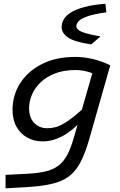

<svg xmlns="http://www.w3.org/2000/svg" viewBox="-20 -784 654 1043"><path d="M380.9 -35.5 494.2 -430.3 556.2 -429.4H579L465.7 -31.4Q444 45.1 418.9 94.3Q393.7 143.5 357.3 171.9Q321 200.4 265.5 213.8Q210 227.3 128 232.3L10.2 239V166L125.7 160Q186.5 157 227.9 147.1Q269.2 137.3 297.5 115.7Q325.9 94 345.2 57.6Q364.5 21.2 380.9 -35.5ZM511 -371.1Q483.1 -387.8 452.6 -395.6Q422.2 -403.5 389.7 -403.5Q326 -403.5 278.5 -384.9Q231.1 -366.4 200 -336.3Q168.9 -306.1 153.4 -269.3Q138 -232.5 138 -196.3Q138 -145.2 165.8 -116.3Q193.6 -87.4 236.4 -87.4Q257.3 -87.4 278.4 -92.4Q299.4 -97.4 324.5 -111.5Q349.6 -125.5 382.7 -152.2Q415.9 -179 461.3 -222.5L436 -139.5Q370.1 -71 317.7 -43.5Q265.3 -16 210.6 -16Q165.5 -16 128.3 -36.5Q91.2 -57.1 69.7 -95.3Q48.1 -133.6 48.1 -187.7Q48.1 -266.6 89.4 -331.7Q130.7 -396.8 207.2 -435.8Q283.7 -474.8 388.8 -474.8Q484 -474.8 579 -429.4ZM552.5 -763.7 557.7 -718.3 557 -717Q489.7 -707.5 454.9 -695.2Q420 -683 407.3 -669.2Q394.7 -655.3 394.7 -641.4Q394.7 -631.6 404.9 -622.4Q415 -613.2 443.2 -604.3Q471.4 -595.4 524 -586.7V-584L475.3 -542.8Q383.8 -556.2 349.4 -580.4Q314.9 -604.6 314.9 -636.1Q314.9 -658.2 326.1 -678.4Q337.3 -698.6 364.3 -715.7Q391.2 -732.9 437.2 -745.5Q483.2 -758.1 552.5 -763.7Z"/></svg>

Font: Intel One Mono Light
Style: Italic
Weight: 300
Italic angle: -16°
Monospace: yes
Designer: Fred Shallcrass
Foundry: Frere-Jones Type LLC
Version: Version 1.004